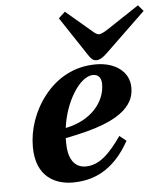

<svg xmlns="http://www.w3.org/2000/svg" viewBox="-54 -794 723 853"><g transform="rotate(-5 308.0 -367.5)"><path d="M238 -720 352 -548C362 -533 371 -520 388 -520C403 -520 420 -531 436 -547L616 -720L593 -747L448 -651C434 -642 419 -634 410 -634C400 -634 390 -642 380 -651L267 -747ZM73 -161C73 -23 164 12 236 12C323 12 417 -20 490 -152L460 -176C407 -100 360 -54 300 -54C241 -54 222 -109 222 -163V-187C372 -216 443 -248 486 -286C525 -322 532 -355 532 -386C532 -457 469 -502 384 -502C285 -502 208 -456 154 -388C100 -320 73 -238 73 -161ZM226 -232C240 -347 308 -456 367 -456C391 -456 404 -440 404 -412C404 -334 342 -255 226 -232Z"/></g></svg>

Font: Heuristica
Style: Bold Italic
Weight: 700
Italic angle: -13°
Version: Version 1.0.1